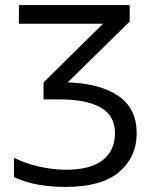

<svg xmlns="http://www.w3.org/2000/svg" viewBox="-20 -734 623 764"><path d="M496.1 -713.9V-648.4L249.5 -406.2Q377.9 -401.9 450.9 -352.3Q523.9 -302.7 523.9 -203.6Q523.9 -109.4 454.1 -49.8Q384.3 9.8 241.2 9.8Q183.1 9.8 131.6 0.7Q80.1 -8.3 35.6 -29.3V-106Q81.5 -83.5 136.2 -71Q190.9 -58.6 242.2 -58.6Q339.8 -58.6 388.7 -96.9Q437.5 -135.3 437.5 -204.6Q437.5 -273.4 381.1 -305.9Q324.7 -338.4 218.8 -338.4H153.3V-406.2L390.1 -639.6H55.2V-713.9Z"/></svg>

Font: Open Sans
Style: Regular
Weight: 400
Designer: Monotype Design Team
Foundry: Monotype Imaging Inc.
Version: Version 3.000; ttfautohint (v1.8.4)